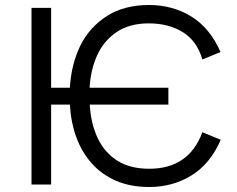

<svg xmlns="http://www.w3.org/2000/svg" viewBox="-20 -738 948 768"><path d="M577 10Q501.5 10 444 -15Q386.5 -40 346.8 -84.8Q307 -129.5 285.2 -189.2Q263.5 -249 259.5 -319.5H184.5V0H106V-706.5H184.5V-387H259.5Q264.5 -478 300.2 -553Q336 -628 408.5 -674.5Q477.5 -718 576 -718Q670.5 -718 745.2 -672Q820 -626 862 -530L789.5 -500Q768 -574.5 711 -609.5Q654 -644.5 575 -644.5Q498.5 -644.5 447.2 -610.2Q396 -576 369.2 -518Q342.5 -460 338.5 -387H653.5V-319.5H339Q343.5 -243 370.8 -185.5Q398 -128 449 -95.5Q500 -63 577 -63Q735.5 -63 789.5 -209L863 -179Q821.5 -83 746.2 -36.5Q671 10 577 10Z"/></svg>

Font: Acari Sans
Style: Regular
Weight: 400
Designer: Alfredo Marco Pradil and Stefan Peev (font) & Cristiano Sobral (main changes)
Foundry: Alfredo Marco Pradil and Stefan Peev (font) & Cristiano Sobral (main changes)
Version: Version 1.063; ttfautohint (v1.8.3)